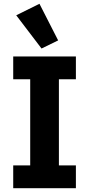

<svg xmlns="http://www.w3.org/2000/svg" viewBox="-20 -997 472 1017"><path d="M200 -740 66 -916 189 -977 288 -783ZM382 0H50V-121H140V-577H50V-698H382V-577H292V-121H382Z"/></svg>

Font: Aneliza
Style: Bold
Weight: 700
Designer: Mike Abbink, Paul van der Laan, Pieter van Rosmalen
Foundry: Bold Monday
Version: Version 3.0